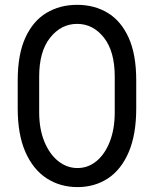

<svg xmlns="http://www.w3.org/2000/svg" viewBox="-20 -757 631 787"><path d="M538.4 -427.6V-312.5Q538.4 -205.3 507.6 -133.5Q476.9 -61.8 422.6 -25.9Q368.3 9.9 297.6 9.9Q226.9 9.9 171.5 -25.9Q116.1 -61.8 84.3 -133.5Q52.6 -205.3 52.6 -312.5V-427.6Q52.6 -534.1 84 -602.6Q115.4 -671.2 170.5 -704.2Q225.5 -737.2 296.2 -737.2Q366.8 -737.2 421.5 -704.2Q476.2 -671.2 507.3 -602.6Q538.4 -534.1 538.4 -427.6ZM450.3 -296.9V-443.2Q450.3 -546.5 405.9 -602.8Q361.5 -659.1 296.2 -659.1Q230.8 -659.1 185.7 -602.8Q140.6 -546.5 140.6 -443.2V-296.9Q140.6 -228.7 161.6 -177.2Q182.5 -125.7 218.2 -96.9Q253.9 -68.2 297.6 -68.2Q341.3 -68.2 375.9 -96.9Q410.5 -125.7 430.4 -177.2Q450.3 -228.7 450.3 -296.9Z"/></svg>

Font: Interface
Style: Regular
Weight: 400
Designer: Rasmus Andersson
Foundry: rsms
Version: Version 1.8